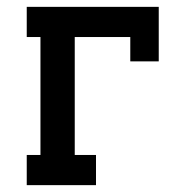

<svg xmlns="http://www.w3.org/2000/svg" viewBox="-20 -540 540 560"><path d="M58 0V-88H98V-432H58V-520H443V-361H360V-432H198V-88H260V0Z"/></svg>

Font: Iosevka Curly Slab Semibold
Style: Regular
Weight: 600
Monospace: yes
Designer: Belleve Invis
Foundry: Belleve Invis
Version: Version 22.1.2; ttfautohint (v1.8.4)